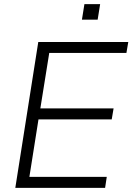

<svg xmlns="http://www.w3.org/2000/svg" viewBox="-20 -908 640 928"><path d="M54 0 165 -705H600L591 -652H218L175 -384H529L520 -331H166L122 -53H496L488 0ZM376 -813 388 -888H464L452 -813Z"/></svg>

Font: Nunito Sans 12pt ExtraLight 12pt Light
Style: Italic
Weight: 300
Italic angle: -9°
Version: Version 3.101;gftools[0.9.27]